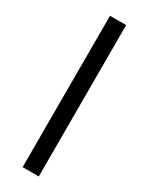

<svg xmlns="http://www.w3.org/2000/svg" viewBox="-197 -777 629 813"><g transform="rotate(30 118.0 -370.0)"><path d="M78.5 0V-740H157.5V0Z"/></g></svg>

Font: Encode Sans Semi Condensed
Style: Regular
Weight: 400
Width: 4
Designer: Multiple Designers
Foundry: Impallari Type
Version: Version 2.000